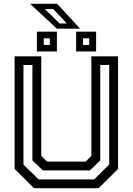

<svg xmlns="http://www.w3.org/2000/svg" viewBox="-20 -999 704 1019"><path d="M160.5 0 57.5 -103V-700H199V-172L229.5 -141.5H434.5L465 -172V-700H606.5V-103L503.5 0ZM184.5 -47H480L559.5 -125.5V-654H512V-147.5L457.5 -94.5H207.5L152 -147.5V-654H104.5V-125.5ZM384 -726V-831H490V-726ZM176 -726V-831H282V-726ZM212 -760.5H244.5V-795.5H212ZM420.5 -760.5H453.5V-795.5H420.5ZM405 -847H281.5L139.5 -979H283ZM334.5 -874.5 262.5 -951H218L296 -874.5Z"/></svg>

Font: Tourney Medium
Style: Regular
Weight: 500
Designer: Tyler Finck
Foundry: Etcetera Type Co
Version: Version 1.015